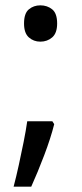

<svg xmlns="http://www.w3.org/2000/svg" viewBox="-20 -570 308 719"><path d="M70 -482Q70 -520 88 -535Q106 -550 131 -550Q157 -550 175.5 -535Q194 -520 194 -482Q194 -446 175.5 -430Q157 -414 131 -414Q106 -414 88 -430Q70 -446 70 -482ZM183 -105Q170 -53 145.5 11.5Q121 76 97 129H31Q41 91 50.5 47.5Q60 4 68.5 -38.5Q77 -81 82 -116H176Z"/></svg>

Font: Noto Sans Old Hungarian
Style: Regular
Weight: 400
Designer: Monotype Design Team
Foundry: Monotype Imaging Inc.
Version: Version 2.005; ttfautohint (v1.8.4.7-5d5b)